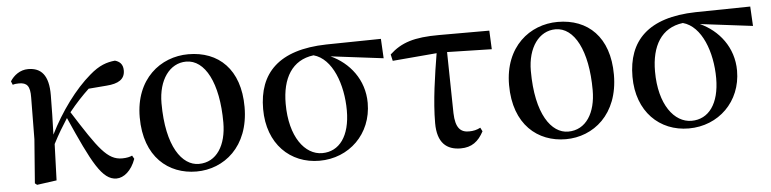

<svg xmlns="http://www.w3.org/2000/svg" viewBox="-39 -720 3664 913"><g transform="rotate(-5 1793.0 -263.5)"><path d="M486 16C521 16 558 -14 578 -70L569 -86C559 -81 542 -77 521 -77C451 -77 411 -134 295 -317C328 -358 360 -392 391 -421L477 -428C534 -432 565 -451 565 -493C565 -524 548 -537 527 -543C488 -539 452 -528 405 -487C332 -425 258 -325 205 -218C207 -282 209 -345 209 -405C210 -503 173 -539 112 -539C73 -539 43 -515 26 -488L33 -471C42 -474 52 -475 63 -475C101 -475 116 -458 115 -403L113 -204L97 5L107 13L201 0L207 -173C233 -223 251 -252 276 -291C373 -72 418 16 486 16Z M868 16C999 16 1122 -80 1122 -270C1122 -450 1021 -543 877 -543C744 -543 621 -447 621 -264C621 -74 735 16 868 16ZM882 -19C803 -19 730 -114 730 -322C730 -433 785 -509 864 -509C953 -509 1015 -395 1015 -205C1015 -98 968 -19 882 -19Z M1455 16C1597 16 1707 -90 1707 -238C1707 -350 1638 -434 1550 -474L1801 -443L1796 -536L1535 -532C1307 -527 1209 -423 1209 -252C1209 -85 1316 16 1455 16ZM1470 -486C1559 -462 1605 -335 1605 -211C1605 -89 1553 -19 1471 -19C1389 -19 1318 -109 1318 -268C1318 -389 1366 -473 1470 -486Z M2129 16C2182 16 2214 -9 2239 -56L2230 -74C2213 -65 2196 -61 2175 -61C2135 -61 2111 -83 2109 -154L2104 -446L2317 -441L2313 -530H2073C1954 -530 1892 -510 1836 -458L1843 -427L2054 -445C2037 -342 2018 -220 2018 -114C2018 -20 2062 16 2129 16Z M2631 16C2762 16 2885 -80 2885 -270C2885 -450 2784 -543 2640 -543C2507 -543 2384 -447 2384 -264C2384 -74 2498 16 2631 16ZM2645 -19C2566 -19 2493 -114 2493 -322C2493 -433 2548 -509 2627 -509C2716 -509 2778 -395 2778 -205C2778 -98 2731 -19 2645 -19Z M3218 16C3360 16 3470 -90 3470 -238C3470 -350 3401 -434 3313 -474L3564 -443L3559 -536L3298 -532C3070 -527 2972 -423 2972 -252C2972 -85 3079 16 3218 16ZM3233 -486C3322 -462 3368 -335 3368 -211C3368 -89 3316 -19 3234 -19C3152 -19 3081 -109 3081 -268C3081 -389 3129 -473 3233 -486Z"/></g></svg>

Font: Noto Serif CJK HK SemiBold
Style: Regular
Weight: 600
Designer: Ryoko NISHIZUKA 西塚涼子 (kana & ideographs); Frank Grießhammer (Latin, Greek & Cyrillic); Wenlong ZHANG 张文龙 (bopomofo); San
Foundry: Adobe
Version: Version 2.001;hotconv 1.1.0;makeotfexe 2.6.0